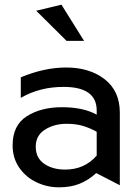

<svg xmlns="http://www.w3.org/2000/svg" viewBox="-20 -791 599 822"><path d="M259 -65Q205 -65 169 -90Q133 -115 133 -163Q133 -211 172.5 -236Q212 -261 265 -261Q305 -261 335 -252Q365 -243 394 -227V-125Q342 -65 259 -65ZM263 -502Q170 -502 69 -460V-372Q150 -419 252 -419Q394 -419 394 -318V-300Q337 -332 245 -332Q156 -332 95 -293.5Q34 -255 34 -169Q34 -114 62.5 -73Q91 -32 136.5 -10.5Q182 11 232 11Q282 11 320 -4Q358 -19 392 -50L493 2V-309Q493 -401 428.5 -451.5Q364 -502 263 -502ZM265 -616H340L243 -771L135 -745Z"/></svg>

Font: Geom
Style: Regular
Weight: 400
Version: Version 1.102